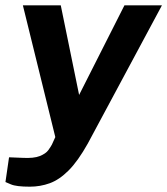

<svg xmlns="http://www.w3.org/2000/svg" viewBox="-36 -537 628 722"><path d="M76 165Q25 165 4.8 156.2Q-15.5 147.5 -15.5 147.5L-2 54.5L47.5 56.5Q91 59 113.8 49.8Q136.5 40.5 145.8 27.5Q155 14.5 159 7L172 -21.5L50 -517H192.5L261.5 -180L432 -517H573L294 3Q257 69 222 104Q187 139 151.2 152Q115.5 165 76 165Z"/></svg>

Font: Public Sans
Style: Bold Italic
Weight: 700
Italic angle: -8°
Designer: The Public Sans project authors (U.S. Web Design System). Libre Franklin designed by Pablo Impallari and Rodrigo Fuenzal
Version: Version 1.008; ttfautohint (v1.8.1) -l 8 -r 50 -G 200 -x 14 